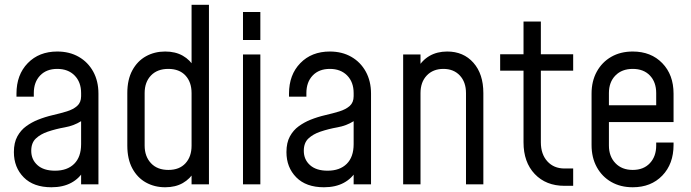

<svg xmlns="http://www.w3.org/2000/svg" viewBox="-20 -770 2885 802"><path d="M194.8 12.2Q120.1 12.2 79.1 -29.2Q38 -70.8 38 -134.6Q38 -174 52.4 -200.2Q66.8 -226.4 89.5 -242.8Q112.2 -259.2 137.8 -269.5Q168.5 -281.8 200.2 -289.1Q231.9 -296.4 258.8 -304.6Q285.8 -312.9 302.2 -327.4Q318.8 -342 318.8 -368.2V-381.2Q318.8 -427 291.7 -454.6Q264.6 -482.2 219.2 -482.2Q173.9 -482.2 147.6 -454.6Q121.2 -427 121.2 -381.2V-366.2H48.8V-378.8Q48.8 -457.8 95.9 -506.2Q143 -554.8 219.2 -554.8Q270.1 -554.8 308.8 -532.7Q347.5 -510.6 369.4 -470.9Q391.2 -431.2 391.2 -378.8V0H318.8V-74.8L331 -58.8Q312.1 -25 277.6 -6.4Q243.1 12.2 194.8 12.2ZM209.9 -57Q260.9 -57 289.8 -85.6Q318.8 -114.2 318.8 -168V-263.8Q288.5 -244.8 250.9 -238.1Q213.4 -231.5 179.5 -220Q149.4 -209.8 129.9 -191.6Q110.5 -173.5 110.5 -140Q110.5 -103.6 136.4 -80.3Q162.2 -57 209.9 -57Z M670 12.2Q625.5 12.2 589.6 -7.7Q553.8 -27.6 532.8 -66.5Q511.8 -105.4 511.8 -162V-381.2Q511.8 -437.5 532.8 -476.2Q553.8 -515 589.6 -534.9Q625.5 -554.8 670 -554.8Q712.8 -554.8 743.6 -537.2Q774.4 -519.6 792.5 -488.2L780.2 -472V-750H852.8V0H780.2V-70.5L792.5 -54.2Q774.4 -23 743.6 -5.4Q712.8 12.2 670 12.2ZM683.4 -60.2Q729.5 -60.2 754.9 -88.1Q780.2 -115.9 780.2 -161.2V-381.2Q780.2 -427 754.7 -454.6Q729.1 -482.2 683 -482.2Q636.9 -482.2 610.6 -454.6Q584.2 -427 584.2 -381.2V-162Q584.2 -116.6 610.6 -88.4Q636.9 -60.2 683.4 -60.2Z M995 0V-542.5H1067.5V0ZM995 -602.8V-720H1067.5V-602.8Z M1333.2 12.2Q1258.6 12.2 1217.6 -29.2Q1176.5 -70.8 1176.5 -134.6Q1176.5 -174 1190.9 -200.2Q1205.2 -226.4 1228 -242.8Q1250.8 -259.2 1276.2 -269.5Q1307 -281.8 1338.7 -289.1Q1370.4 -296.4 1397.3 -304.6Q1424.2 -312.9 1440.8 -327.4Q1457.2 -342 1457.2 -368.2V-381.2Q1457.2 -427 1430.2 -454.6Q1403.1 -482.2 1357.8 -482.2Q1312.4 -482.2 1286.1 -454.6Q1259.8 -427 1259.8 -381.2V-366.2H1187.2V-378.8Q1187.2 -457.8 1234.4 -506.2Q1281.5 -554.8 1357.8 -554.8Q1408.6 -554.8 1447.3 -532.7Q1486 -510.6 1507.9 -470.9Q1529.8 -431.2 1529.8 -378.8V0H1457.2V-74.8L1469.5 -58.8Q1450.6 -25 1416.1 -6.4Q1381.6 12.2 1333.2 12.2ZM1348.4 -57Q1399.4 -57 1428.3 -85.6Q1457.2 -114.2 1457.2 -168V-263.8Q1427 -244.8 1389.4 -238.1Q1351.9 -231.5 1318 -220Q1287.9 -209.8 1268.4 -191.6Q1249 -173.5 1249 -140Q1249 -103.6 1274.9 -80.3Q1300.8 -57 1348.4 -57Z M1664 0V-542.5H1736.5V-469.8L1724 -484.2Q1742.8 -518.4 1774.4 -536.6Q1806.1 -554.8 1847.9 -554.8Q1916 -554.8 1957.5 -507.9Q1999 -461.1 1999 -381.2V0H1926.5V-381.2Q1926.5 -427 1900.8 -454.6Q1875 -482.2 1832.2 -482.2Q1788.8 -482.2 1762.6 -454.6Q1736.5 -427 1736.5 -381.2V0Z M2338 6.2Q2260.6 6.2 2213.7 -43.1Q2166.8 -92.5 2166.8 -175.5V-474.8H2069.2V-543.2H2166.8V-680H2239.2V-543.2H2374.2V-474.8H2239.2V-175.5Q2239.2 -126 2266.3 -96.1Q2293.4 -66.2 2338 -66.2H2374.2V6.2Z M2623 12.2Q2572.1 12.2 2533.4 -9.9Q2494.8 -32 2472.9 -71.8Q2451 -111.6 2451 -164.5V-378.8Q2451 -431.2 2472.9 -470.9Q2494.8 -510.6 2533.4 -532.7Q2572.1 -554.8 2623 -554.8Q2699.4 -554.8 2746.4 -506.2Q2793.5 -457.8 2793.5 -378.8V-260.2H2509V-330.2H2721V-381.2Q2721 -427 2694.7 -454.6Q2668.4 -482.2 2623 -482.2Q2577.6 -482.2 2550.6 -454.6Q2523.5 -427 2523.5 -381.2V-162Q2523.5 -116.7 2550.6 -88.5Q2577.6 -60.2 2623 -60.2Q2668.4 -60.2 2694.7 -88.5Q2721 -116.7 2721 -162V-174.5H2793.5V-164.5Q2793.5 -85.3 2746.4 -36.5Q2699.4 12.2 2623 12.2Z"/></svg>

Font: Mohave Light
Style: Regular
Weight: 300
Designer: Gumpita Rahayu
Foundry: Tokotype
Version: Version 2.003